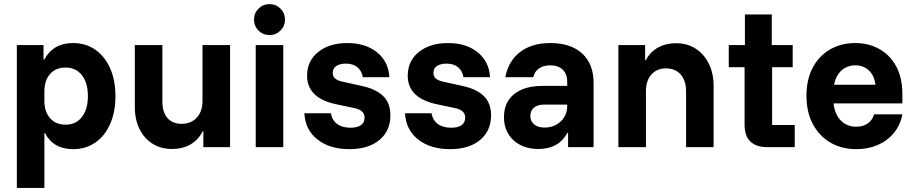

<svg xmlns="http://www.w3.org/2000/svg" viewBox="-20 -721 4478 941"><path d="M62.5 200V-500H193.3V-428.3H196.7Q240 -510 338.3 -510Q400.8 -510 447.5 -477.1Q494.2 -444.2 520 -385.8Q545.8 -327.5 545.8 -250Q545.8 -172.5 520 -113.8Q494.2 -55 447.5 -22.5Q400.8 10 338.3 10Q241.7 10 200.8 -68.3H197.5V200ZM301.7 -110Q352.5 -110 381.7 -147.9Q410.8 -185.8 410.8 -250Q410.8 -314.2 381.7 -352.1Q352.5 -390 301.7 -390Q253.3 -390 225.4 -358.3Q197.5 -326.7 197.5 -272.5V-227.5Q197.5 -173.3 225.4 -141.7Q253.3 -110 301.7 -110Z M822.5 9.2Q768.3 9.2 727.5 -16.7Q686.7 -42.5 663.8 -88.8Q640.8 -135 640.8 -195.8V-500H775.8V-222.5Q775.8 -171.7 800.4 -142.9Q825 -114.2 870 -114.2Q916.7 -114.2 944.6 -144.6Q972.5 -175 972.5 -226.7V-500H1107.5V0H976.7V-77.5H973.3Q952.5 -35.8 913.8 -13.3Q875 9.2 822.5 9.2Z M1233.3 0V-500H1368.3V0ZM1300.8 -549.2Q1269.2 -549.2 1247.1 -571.2Q1225 -593.3 1225 -625Q1225 -656.7 1247.1 -678.8Q1269.2 -700.8 1300.8 -700.8Q1332.5 -700.8 1354.6 -678.8Q1376.7 -656.7 1376.7 -625Q1376.7 -593.3 1354.6 -571.2Q1332.5 -549.2 1300.8 -549.2Z M1692.5 10Q1595.8 10 1535.8 -37.5Q1475.8 -85 1471.7 -165.8H1601.7Q1607.5 -131.7 1632.5 -113.3Q1657.5 -95 1698.3 -95Q1730.8 -95 1748.8 -107.5Q1766.7 -120 1766.7 -145Q1766.7 -180 1719.2 -190.8L1624.2 -210.8Q1485 -241.7 1485 -350Q1485 -422.5 1539.6 -466.2Q1594.2 -510 1682.5 -510Q1771.7 -510 1827.9 -464.6Q1884.2 -419.2 1888.3 -342.5H1758.3Q1752.5 -375 1730.8 -392.1Q1709.2 -409.2 1675 -409.2Q1645.8 -409.2 1628.3 -397.5Q1610.8 -385.8 1610.8 -363.3Q1610.8 -346.7 1622.1 -336.7Q1633.3 -326.7 1654.2 -321.7L1752.5 -300Q1822.5 -285 1857.9 -250.4Q1893.3 -215.8 1893.3 -155.8Q1893.3 -79.2 1839.2 -34.6Q1785 10 1692.5 10Z M2185.8 10Q2089.2 10 2029.2 -37.5Q1969.2 -85 1965 -165.8H2095Q2100.8 -131.7 2125.8 -113.3Q2150.8 -95 2191.7 -95Q2224.2 -95 2242.1 -107.5Q2260 -120 2260 -145Q2260 -180 2212.5 -190.8L2117.5 -210.8Q1978.3 -241.7 1978.3 -350Q1978.3 -422.5 2032.9 -466.2Q2087.5 -510 2175.8 -510Q2265 -510 2321.2 -464.6Q2377.5 -419.2 2381.7 -342.5H2251.7Q2245.8 -375 2224.2 -392.1Q2202.5 -409.2 2168.3 -409.2Q2139.2 -409.2 2121.7 -397.5Q2104.2 -385.8 2104.2 -363.3Q2104.2 -346.7 2115.4 -336.7Q2126.7 -326.7 2147.5 -321.7L2245.8 -300Q2315.8 -285 2351.2 -250.4Q2386.7 -215.8 2386.7 -155.8Q2386.7 -79.2 2332.5 -34.6Q2278.3 10 2185.8 10Z M2620 9.2Q2543.3 9.2 2496.7 -33.8Q2450 -76.7 2450 -146.7Q2450 -220 2500 -260Q2550 -300 2640 -300H2760V-320Q2760 -358.3 2737.9 -379.6Q2715.8 -400.8 2676.7 -400.8Q2644.2 -400.8 2622.1 -385.8Q2600 -370.8 2593.3 -342.5H2456.7Q2471.7 -422.5 2529.2 -466.2Q2586.7 -510 2676.7 -510Q2777.5 -510 2833.3 -458.8Q2889.2 -407.5 2889.2 -314.2V0H2764.2V-70H2760.8Q2740 -30.8 2704.2 -10.8Q2668.3 9.2 2620 9.2ZM2649.2 -95.8Q2680.8 -95.8 2705.8 -109.6Q2730.8 -123.3 2745.4 -147.1Q2760 -170.8 2760 -201.7V-208.3H2646.7Q2614.2 -208.3 2596.7 -193.3Q2579.2 -178.3 2579.2 -153.3Q2579.2 -126.7 2597.9 -111.2Q2616.7 -95.8 2649.2 -95.8Z M3010.8 0V-500H3141.7V-425.8H3145Q3166.7 -466.7 3205 -487.9Q3243.3 -509.2 3293.3 -509.2Q3348.3 -509.2 3389.6 -482.5Q3430.8 -455.8 3454.2 -408.3Q3477.5 -360.8 3477.5 -299.2V0H3342.5V-273.3Q3342.5 -325.8 3316.2 -355.8Q3290 -385.8 3244.2 -385.8Q3199.2 -385.8 3172.5 -355.8Q3145.8 -325.8 3145.8 -273.3V0Z M3739.2 0Q3686.7 0 3657.9 -27.1Q3629.2 -54.2 3629.2 -110V-391.7H3551.7V-500H3630.8V-650H3762.5V-500H3865V-391.7H3764.2V-108.3H3875V0Z M4176.7 10Q4105 10 4050 -22.1Q3995 -54.2 3963.8 -112.9Q3932.5 -171.7 3932.5 -251.7Q3932.5 -330.8 3962.9 -388.8Q3993.3 -446.7 4047.5 -478.3Q4101.7 -510 4171.7 -510Q4237.5 -510 4289.6 -480.8Q4341.7 -451.7 4372.1 -396.2Q4402.5 -340.8 4402.5 -260.8V-214.2H4065Q4071.7 -159.2 4101.7 -129.6Q4131.7 -100 4175.8 -100Q4210.8 -100 4233.3 -116.2Q4255.8 -132.5 4264.2 -160.8H4402.5Q4392.5 -107.5 4360.8 -69.2Q4329.2 -30.8 4281.7 -10.4Q4234.2 10 4176.7 10ZM4067.5 -305.8H4270.8Q4264.2 -352.5 4237.5 -376.7Q4210.8 -400.8 4172.5 -400.8Q4133.3 -400.8 4105.4 -376.7Q4077.5 -352.5 4067.5 -305.8Z"/></svg>

Font: Funnel Sans
Style: Bold
Weight: 700
Designer: NORD ID, Kristian Moeller
Foundry: Dicotype
Version: Version 1.000